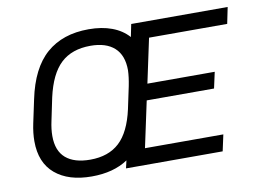

<svg xmlns="http://www.w3.org/2000/svg" viewBox="-77 -815 1257 938"><g transform="rotate(-10 552.0 -345.5)"><path d="M699.2 -609.4 652.3 -389.6H986.3L968.8 -309.6H634.8L585.9 -81.1H974.6L957 0H477.5L486.3 -38.1Q415 9.8 306.6 9.8Q191.4 9.8 125.5 -45.9Q59.6 -101.6 59.6 -208Q59.6 -249 69.3 -294.9L93.8 -410.2Q125 -560.5 205.6 -630.9Q286.1 -701.2 415 -701.2Q480.5 -701.2 530.3 -682.6Q580.1 -664.1 612.3 -627.9L625 -690.4H1103.5L1086.9 -609.4ZM537.1 -283.2 560.5 -393.6Q569.3 -437.5 570.3 -470.7Q570.3 -544.9 528.8 -582.5Q487.3 -620.1 410.2 -620.1Q317.4 -620.1 262.7 -568.8Q208 -517.6 182.6 -404.3L159.2 -292Q150.4 -252 150.4 -217.8Q150.4 -144.5 192.4 -108.4Q234.4 -72.3 313.5 -72.3Q404.3 -72.3 458.5 -122.6Q512.7 -172.9 537.1 -283.2Z"/></g></svg>

Font: Dinish Expanded
Style: Italic
Weight: 400
Width: 7
Italic angle: -12°
Designer: Charles Nix
Foundry: Playbeing
Version: Version 2.005; ttfautohint (v1.8.3)